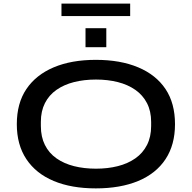

<svg xmlns="http://www.w3.org/2000/svg" viewBox="-20 -1030 1061 1062"><path d="M510 12Q375 12 277 -29Q179 -70 126 -149.5Q73 -229 73 -343Q73 -459 126 -537.5Q179 -616 277 -657.5Q375 -699 510 -699Q646 -699 744.5 -657.5Q843 -616 895.5 -537.5Q948 -459 948 -343Q948 -229 895.5 -149.5Q843 -70 744.5 -29Q646 12 510 12ZM511 -97Q576 -97 631.5 -111Q687 -125 728.5 -154Q770 -183 793 -228Q816 -273 816 -333V-356Q816 -415 793 -459.5Q770 -504 728.5 -533Q687 -562 631.5 -576Q576 -590 511 -590Q445 -590 389.5 -576Q334 -562 292.5 -533Q251 -504 228.5 -459.5Q206 -415 206 -356V-333Q206 -273 228.5 -228Q251 -183 292.5 -154Q334 -125 389.5 -111Q445 -97 511 -97ZM453 -769V-874H568V-769ZM320 -941V-1010H700V-941Z"/></svg>

Font: Archivo Expanded Medium
Style: Regular
Weight: 500
Width: 7
Designer: Hector Gatti
Foundry: Omnibus-Type
Version: Version 2.001